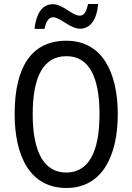

<svg xmlns="http://www.w3.org/2000/svg" viewBox="-20 -927 659 957"><path d="M152 -783H202C209 -820 223 -841 245 -841C280 -841 329 -784 379 -784C430 -784 463 -829 469 -907H419C411 -871 401 -849 378 -849C339 -849 295 -906 243 -906C185 -906 159 -850 152 -783ZM567 -358C567 -568 488 -724 311 -724C139 -724 53 -596 53 -359C53 -151 128 10 311 10C488 10 567 -148 567 -358ZM143 -358C143 -546 197 -647 311 -647C422 -647 476 -547 476 -358C476 -168 421 -67 310 -67C199 -67 143 -170 143 -358Z"/></svg>

Font: Noto Sans Myanmar UI Condensed
Style: Regular
Weight: 400
Width: 3
Designer: Monotype Design Team
Foundry: Monotype Imaging Inc.
Version: Version 2.103